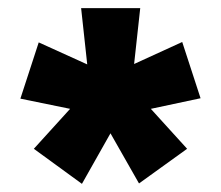

<svg xmlns="http://www.w3.org/2000/svg" viewBox="-20 -720 543 471"><path d="M309 -563 427 -617 472 -479 350 -453 439 -355 321 -270 251 -393 181 -269 63 -355 152 -453 30 -478 75 -616 194 -562 179 -700H324Z"/></svg>

Font: Tilda Sans Black
Style: Regular
Weight: 900
Designer: ParaType Ltd
Foundry: ParaType Ltd
Version: Version 1.009